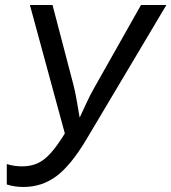

<svg xmlns="http://www.w3.org/2000/svg" viewBox="-20 -734 682 764"><path d="M73 10Q56 10 39 7.5Q22 5 7 0V-81Q37 -72 68 -72Q102 -72 129 -84Q156 -96 182 -125Q208 -154 238 -203L99 -714H189L271 -401Q280 -367 285.5 -333Q291 -299 297 -266Q311 -295 324 -324Q337 -353 353 -381L541 -714H642L323 -178Q262 -76 204.5 -33Q147 10 73 10Z"/></svg>

Font: Noto Sans
Style: Italic
Weight: 400
Italic angle: -12°
Designer: Monotype Design Team
Foundry: Monotype Imaging Inc.
Version: Version 2.013; ttfautohint (v1.8.4.7-5d5b)